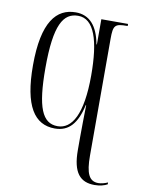

<svg xmlns="http://www.w3.org/2000/svg" viewBox="-88 -607 666 906"><g transform="rotate(10 245.0 -153.5)"><path d="M429 240C454 240 476 234 490 226V217C477 223 459 228 445 228C401 228 384 193 384 107V-453C384 -518 392 -526 450 -526H453V-536H325V-415H323C307 -502 267 -547 201 -547C109 -547 45 -475 45 -266C45 -71 100 10 198 10C265 10 303 -34 323 -124H325C324 -67 323 -16 323 30V91C323 200 360 240 429 240ZM209 -3C135 -3 105 -76 105 -264C105 -471 144 -533 215 -533C292 -533 324 -433 324 -266C324 -79 277 -3 209 -3Z"/></g></svg>

Font: Noto Serif Display ExtraCondensed Light
Style: Regular
Weight: 300
Width: 2
Designer: Monotype Design Team
Foundry: Monotype Imaging Inc.
Version: Version 2.009